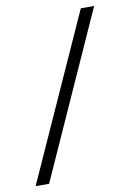

<svg xmlns="http://www.w3.org/2000/svg" viewBox="-79 -636 524 775"><g transform="rotate(-10 183.0 -248.5)"><path d="M3.4 89.4 307.6 -585.9H362.3L58.6 89.4Z"/></g></svg>

Font: Harmattan
Style: Regular
Weight: 400
Designer: George W. Nuss III and SIL International
Foundry: SIL International
Version: Version 4.000